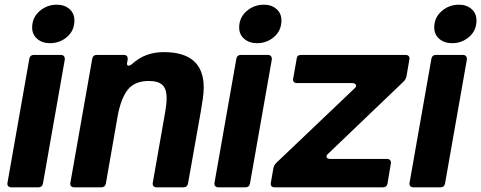

<svg xmlns="http://www.w3.org/2000/svg" viewBox="-20 -798 2050 818"><path d="M163 -16Q160 0 144 0H28Q19 0 14.5 -5.5Q10 -11 12 -20L105 -548Q108 -564 124 -564H240Q248 -564 252.5 -558.5Q257 -553 256 -544ZM117 -681Q117 -723 148.5 -750.5Q180 -778 222 -778Q255 -778 276 -759.5Q297 -741 297 -711Q297 -668 266 -641Q235 -614 193 -614Q160 -614 138.5 -632.5Q117 -651 117 -681Z M431 -16Q428 0 412 0H296Q287 0 282.5 -5.5Q278 -11 280 -20L373 -548Q376 -564 392 -564H508Q517 -564 521 -558.5Q525 -553 524 -544L522 -533L521 -527Q521 -518 528 -518Q533 -518 541 -524Q572 -552 605.5 -564Q639 -576 678 -576Q848 -576 848 -425Q848 -404 844 -376.5Q840 -349 835 -320L781 -16Q778 0 762 0H647Q638 0 633.5 -5.5Q629 -11 631 -20L684 -322Q690 -357 690 -380Q690 -419 672 -436Q654 -453 614 -453Q554 -453 524.5 -416Q495 -379 481 -302Z M1045 -16Q1042 0 1026 0H910Q901 0 896.5 -5.5Q892 -11 894 -20L987 -548Q990 -564 1006 -564H1122Q1130 -564 1134.5 -558.5Q1139 -553 1138 -544ZM999 -681Q999 -723 1030.5 -750.5Q1062 -778 1104 -778Q1137 -778 1158 -759.5Q1179 -741 1179 -711Q1179 -668 1148 -641Q1117 -614 1075 -614Q1042 -614 1020.5 -632.5Q999 -651 999 -681Z M1631 -16Q1628 0 1612 0H1150Q1131 0 1134 -20L1145 -83Q1148 -95 1156 -103L1490 -421Q1497 -427 1497 -433Q1497 -438 1492.5 -441Q1488 -444 1481 -444H1245Q1236 -444 1231.5 -449.5Q1227 -455 1229 -463L1244 -548Q1245 -564 1263 -564H1708Q1717 -564 1721.5 -558.5Q1726 -553 1724 -544L1712 -474Q1708 -459 1701 -452L1378 -143Q1371 -137 1371 -131Q1371 -121 1387 -121H1629Q1638 -121 1642.5 -115Q1647 -109 1645 -101Z M1876 -16Q1873 0 1857 0H1741Q1732 0 1727.5 -5.5Q1723 -11 1725 -20L1818 -548Q1821 -564 1837 -564H1953Q1961 -564 1965.5 -558.5Q1970 -553 1969 -544ZM1830 -681Q1830 -723 1861.5 -750.5Q1893 -778 1935 -778Q1968 -778 1989 -759.5Q2010 -741 2010 -711Q2010 -668 1979 -641Q1948 -614 1906 -614Q1873 -614 1851.5 -632.5Q1830 -651 1830 -681Z"/></svg>

Font: Open Sauce Two ExtraBold Italic
Style: Regular
Weight: 800
Italic angle: -10°
Designer: Alfredo Marco Pradil
Foundry: Creative Sauce Fz LLC
Version: Version 1.477